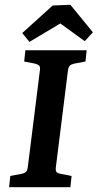

<svg xmlns="http://www.w3.org/2000/svg" viewBox="-20 -782 408 802"><path d="M18 0 23 -47 71 -56Q83 -59 88.5 -64Q94 -69 96 -83L147 -491Q148 -504 143 -508.5Q138 -513 127 -516L81 -525L86 -572H342L337 -525L289 -516Q277 -513 271.5 -507.5Q266 -502 264 -489L213 -81Q212 -68 216.5 -63Q221 -58 233 -56L279 -47L274 0ZM73 -644 200 -759 274 -762 368 -647 334 -610 232 -684 103 -607Z"/></svg>

Font: Rasa SemiBold
Style: Italic
Weight: 600
Italic angle: -7.10001°
Designer: Anna Giedrys (Yrsa+Rasa design), David Brezina (Yrsa art-direction, Rasa art-direction, design)
Foundry: Rosetta Type Foundry
Version: Version 2.004